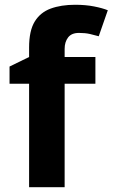

<svg xmlns="http://www.w3.org/2000/svg" viewBox="-20 -785 472 805"><path d="M380 -434H251V0H102V-434H20V-506L102 -546V-586Q102 -656 125.5 -694.5Q149 -733 192.5 -749Q236 -765 295 -765Q339 -765 374.5 -758Q410 -751 432 -742L394 -633Q377 -638 357 -642.5Q337 -647 311 -647Q280 -647 265.5 -628Q251 -609 251 -580V-546H380Z"/></svg>

Font: Noto Sans Tai Tham
Style: Bold
Weight: 700
Designer: Monotype Design Team 2013. Revised by David WIlliams 2020
Foundry: Monotype Imaging Inc.
Version: Version 2.002; ttfautohint (v1.8.4.7-5d5b)